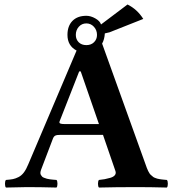

<svg xmlns="http://www.w3.org/2000/svg" viewBox="-20 -841 780 863"><path d="M272.9 -283.2H424.8L342.8 -520H335.9L248 -295.9Q245.1 -288.6 250.7 -285.9Q256.3 -283.2 272.9 -283.2ZM368.2 -735.8Q347.7 -735.8 334.2 -720.7Q320.8 -705.6 320.8 -684.1Q320.8 -664.1 333.7 -651.1Q346.7 -638.2 368.2 -638.2Q389.6 -638.2 402.8 -651.4Q416 -664.6 416 -684.1Q416 -705.6 402.1 -720.7Q388.2 -735.8 368.2 -735.8ZM434.1 -731 553.2 -820.8Q596.7 -799.3 624 -755.9L472.2 -695.8Q468.3 -694.3 451.2 -690.9Q449.7 -664.1 439 -645L640.1 -85.9Q642.6 -78.6 646 -72.3Q649.4 -65.9 652.3 -61.3Q655.3 -56.6 660.4 -52.7Q665.5 -48.8 668.2 -46.1Q670.9 -43.5 677.5 -41.3Q684.1 -39.1 686.5 -38.1Q689 -37.1 697 -35.9Q705.1 -34.7 707.3 -34.4Q709.5 -34.2 718.8 -33.2Q728 -32.2 730 -32.2Q734.4 -27.8 734.4 -15.1Q734.4 -2.4 730 2Q655.8 0 596.2 0Q499 0 424.8 2Q420.4 -2.4 420.4 -15.1Q420.4 -27.8 424.8 -32.2Q439.5 -33.7 450.4 -35.6Q461.4 -37.6 475.8 -41.7Q490.2 -45.9 496.3 -53.7Q502.4 -61.5 499 -71.8L442.9 -234.9H252.9Q235.4 -234.9 228.5 -231.4Q221.7 -228 217.8 -217.8L165 -79.1Q162.1 -71.8 161.6 -65.4Q161.1 -59.1 163.8 -54.7Q166.5 -50.3 169.4 -47.1Q172.4 -43.9 179.4 -41.5Q186.5 -39.1 190.9 -37.6Q195.3 -36.1 205.1 -34.9Q214.8 -33.7 219.2 -33.4Q223.6 -33.2 233.9 -32.2Q238.3 -27.8 238.3 -15.1Q238.3 -2.4 233.9 2Q159.7 0 101.1 0Q81.1 0 6.8 2Q2.4 -2.4 2.4 -15.1Q2.4 -27.8 6.8 -32.2Q26.4 -33.7 37.8 -35.9Q49.3 -38.1 63 -44.9Q76.7 -51.8 87.2 -65.7Q97.7 -79.6 106.9 -102.1L324.2 -613.8Q283.2 -635.3 283.2 -684.1Q283.2 -724.1 305.7 -747.1Q328.1 -770 368.2 -770Q387.7 -770 408.4 -758.3Q429.2 -746.6 434.1 -731Z"/></svg>

Font: Common Serif
Style: Bold
Weight: 700
Designer: Philipp H. Poll, Khaled Hosny
Foundry: Stefan Peev, Context Ltd.
Version: Version 1.026